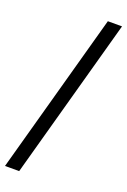

<svg xmlns="http://www.w3.org/2000/svg" viewBox="-184 -746 651 985"><g transform="rotate(20 141.5 -253.0)"><path d="M-17.7 186.3 224.2 -691.9H301.6L59.7 186.3Z"/></g></svg>

Font: Playfair 5pt SemiExpanded Light
Style: Italic
Weight: 300
Width: 6
Italic angle: -15.6°
Designer: Claus Eggers Sørensen
Foundry: Claus Eggers Sørensen
Version: Version 2.203